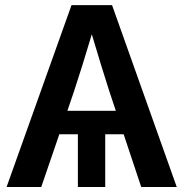

<svg xmlns="http://www.w3.org/2000/svg" viewBox="-20 -748 733 768"><path d="M6.3 0 266.1 -727.5H428.2L687 0H544.9L474.6 -210.9H400.9V0H291.5V-210.9H217.3L145 0ZM249.5 -304.7H443.4L417.5 -382.3Q401.4 -432.6 384.5 -487.3Q367.7 -542 347.2 -610.8Q326.7 -542 309.6 -487.3Q292.5 -432.6 275.9 -382.3Z"/></svg>

Font: Inter Display SemiBold
Style: Regular
Weight: 600
Designer: Rasmus Andersson
Foundry: rsms
Version: Version 4.001;git-9221beed3